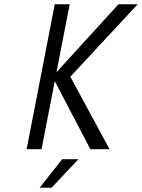

<svg xmlns="http://www.w3.org/2000/svg" viewBox="-20 -700 666 901"><path d="M237 -680H307L245 -361L536 -680H626L310 -340L494 0H404L237 -319L175 0H105ZM272 47H348L222 181H166Z"/></svg>

Font: Teachers[wght] Italic
Style: Regular
Weight: 400
Designer: Alfredo Marco Pradil & Chank Diesel
Version: Version 1.000;Glyphs 3.1.2 (3151)